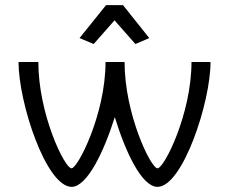

<svg xmlns="http://www.w3.org/2000/svg" viewBox="-20 -716 884 746"><path d="M392 -696 289 -568 344 -545 425 -637 506 -545 560 -568 458 -696ZM390 -475C390 -272 282 -62 258 -62C231 -62 129 -273 129 -475H52C52 -317 159 9 258 10C318 10 383 -124 426 -261C468 -124 531 10 592 10C689 10 798 -317 798 -475H724C724 -274 618 -62 592 -62C566 -62 464 -273 464 -475Z"/></svg>

Font: Mint Spirit
Style: Regular
Weight: 400
Designer: HARENDAL Hirwen
Foundry: Arkandis Digital Foundry.
Version: Version 1.004;FFEdit